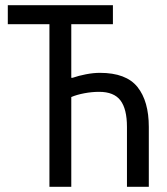

<svg xmlns="http://www.w3.org/2000/svg" viewBox="-20 -718 640 738"><path d="M170 -625H10V-698H414V-625H254V-419H259Q282 -427 310.5 -432.5Q339 -438 364 -438Q465 -438 508.5 -383.5Q552 -329 552 -230V0H468V-230Q468 -299 443 -332Q418 -365 361 -365Q333 -365 304 -359.5Q275 -354 254 -345V0H170Z"/></svg>

Font: Lilex Nerd Font
Style: Regular
Weight: 400
Designer: Mike Abbink, Paul van der Laan, Pieter van Rosmalen, Mikhael Khrustik
Foundry: Mikhael Khrustik
Version: Version 2.400; ttfautohint (v1.8.4.7-5d5b);Nerd Fonts 3.3.0